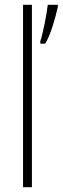

<svg xmlns="http://www.w3.org/2000/svg" viewBox="-20 -780 261 800"><path d="M221 -751V-760H179C176 -727 157 -631 148 -609V-598H168C191 -633 212 -711 221 -751ZM113 0V-760H76V0Z"/></svg>

Font: Noto Sans Condensed ExtraLight
Style: Regular
Weight: 200
Width: 3
Designer: Monotype Design Team
Foundry: Monotype Imaging Inc.
Version: Version 2.013